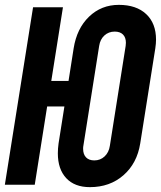

<svg xmlns="http://www.w3.org/2000/svg" viewBox="-24 -760 662 790"><path d="M214 -129Q214 -149 217 -170L241 -322H170L119 0H-4L112 -730H235L187 -427H258L279 -561Q292 -643 342.5 -691.5Q393 -740 465 -740Q537 -740 577.5 -702Q618 -664 618 -597Q618 -581 615 -561L553 -170Q540 -88 484 -39Q428 10 346 10Q283 10 248.5 -27Q214 -64 214 -129ZM428 -160 493 -571Q494 -576 494 -584Q494 -606 482 -618Q470 -630 448 -630Q423 -630 405.5 -614Q388 -598 384 -571L319 -160Q318 -156 318 -148Q318 -125 330 -112.5Q342 -100 364 -100Q389 -100 406.5 -116.5Q424 -133 428 -160Z"/></svg>

Font: JetBrains Mono Extra Bold
Style: Italic
Weight: 800
Italic angle: -9°
Monospace: yes
Designer: Philipp Nurullin, Konstantin Bulenkov
Foundry: JetBrains
Version: 2.002